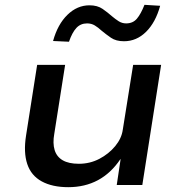

<svg xmlns="http://www.w3.org/2000/svg" viewBox="-20 -767 746 796"><path d="M263 9Q197 9 153 -15Q109 -39 93 -87Q77 -135 88 -205L134 -498H250L205 -212Q198 -173 206.5 -145Q215 -117 240 -102.5Q265 -88 307 -88Q353 -88 392 -108.5Q431 -129 457.5 -161Q484 -193 489 -229L532 -498H648L570 0H464L480 -107H479Q440 -49 386 -20Q332 9 263 9ZM266 -594 200 -597Q219 -666 259.5 -705.5Q300 -745 351 -745Q384 -745 405.5 -730Q427 -715 445 -699Q458 -688 472 -679Q486 -670 503 -670Q531 -670 547.5 -689.5Q564 -709 579 -747L644 -743Q625 -674 585.5 -635Q546 -596 494 -596Q461 -596 440 -610.5Q419 -625 401 -640Q387 -653 373 -661.5Q359 -670 341 -670Q314 -670 296.5 -651Q279 -632 266 -594Z"/></svg>

Font: Nunito Sans 7pt SemiExpanded SemiBold
Style: Italic
Weight: 600
Width: 6
Italic angle: -9°
Designer: Vernon Adams
Foundry: Vernon Adams
Version: Version 3.101;gftools[0.9.27]